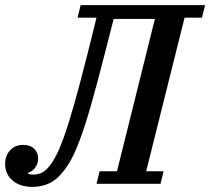

<svg xmlns="http://www.w3.org/2000/svg" viewBox="-56 -718 821 750"><path d="M70 12Q22 12 -7 -13Q-36 -38 -36 -78Q-36 -110 -16.5 -131Q3 -152 35 -152Q62 -152 77.5 -137Q93 -122 93 -98Q93 -82 83.5 -66Q74 -50 54 -43V-39Q61 -36 74 -36Q88 -36 101 -40.5Q114 -45 127 -58Q143 -74 159 -102.5Q175 -131 193.5 -182.5Q212 -234 234.5 -313.5Q257 -393 287 -512L321 -649H247L259 -698H745L733 -649H665L515 -49H583L571 0H321L333 -49H401L549 -644H388L355 -515Q323 -389 299 -305.5Q275 -222 254.5 -168Q234 -114 215 -82.5Q196 -51 174 -29Q152 -7 126 2.5Q100 12 70 12Z"/></svg>

Font: IBM Plex Serif Medm
Style: Italic
Weight: 500
Italic angle: -14°
Designer: Mike Abbink, Paul van der Laan, Pieter van Rosmalen
Foundry: Bold Monday
Version: Version 3.001